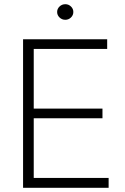

<svg xmlns="http://www.w3.org/2000/svg" viewBox="-20 -894 596 914"><path d="M89.8 -707H490.2V-661.1H140.6V-377H467.8V-331.1H140.6V-46.9H497.1V0H89.8ZM252 -836.9Q252 -852.1 263.4 -863Q274.9 -874 291 -874Q306.6 -874 317.9 -863Q329.1 -852.1 329.1 -836.9Q329.1 -821.8 317.9 -810.8Q306.6 -799.8 291 -799.8Q274.9 -799.8 263.4 -810.8Q252 -821.8 252 -836.9Z"/></svg>

Font: Pretendard GOV ExtraLight
Style: Regular
Weight: 200
Designer: Base glyphs from Inter by Rasmus Andersson; Hangeul glyphs from Noto Sans CJK(Source Han Sans) by Jang Soo-young and Kan
Foundry: Kil Hyung-jin
Version: Version 1.309